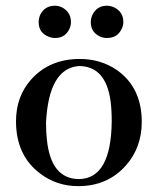

<svg xmlns="http://www.w3.org/2000/svg" viewBox="-20 -632 544 662"><path d="M138.7 -210Q148.4 -396.5 252 -404.3Q344.7 -404.3 361.3 -283.2Q365.2 -252 365.2 -213.9Q363.3 -16.6 252.9 -14.6Q155.3 -14.6 141.6 -151.4Q138.7 -177.7 138.7 -210ZM254.9 -428.7Q150.4 -428.7 86.9 -357.4Q35.2 -298.8 35.2 -213.9Q35.2 -95.7 119.1 -33.2Q175.8 9.8 250 9.8Q351.6 9.8 415 -62.5Q468.8 -124 468.8 -211.9Q468.8 -330.1 382.8 -390.6Q327.1 -428.7 254.9 -428.7ZM224.6 -555.7Q224.6 -589.8 194.3 -606.4Q181.6 -612.3 169.9 -612.3Q133.8 -612.3 118.2 -580.1Q113.3 -567.4 113.3 -555.7Q113.3 -519.5 146.5 -505.9Q158.2 -501 169.9 -501Q204.1 -501 218.8 -531.2Q224.6 -543 224.6 -555.7ZM405.3 -555.7Q405.3 -590.8 374 -606.4Q361.3 -612.3 348.6 -612.3Q314.5 -612.3 298.8 -581.1Q293 -568.4 293 -555.7Q293 -520.5 325.2 -505.9Q335.9 -501 348.6 -501Q384.8 -501 399.4 -532.2Q405.3 -543.9 405.3 -555.7Z"/></svg>

Font: Abhaya Libre SemiBold
Style: Regular
Weight: 600
Designer: Pushpananda Ekanayake, Sol Matas, Pathum Egodawatta
Foundry: Mooniak
Version: Version 1.050 ; ttfautohint (v1.6)